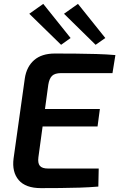

<svg xmlns="http://www.w3.org/2000/svg" viewBox="-20 -968 615 990"><path d="M263 -692Q316 -692 370.5 -691.5Q425 -691 477 -689.5Q529 -688 575 -684L560 -591H295Q263 -591 248.5 -577Q234 -563 229 -531L178 -157Q174 -127 185.5 -113Q197 -99 228 -99H489L487 -6Q441 -2 391 -0.5Q341 1 290 1.5Q239 2 191 2Q112 2 76.5 -39.5Q41 -81 50 -151L108 -564Q117 -624 156 -658Q195 -692 263 -692ZM105 -406H495L483 -316H91ZM382 -948 523 -772 473 -737 310 -897ZM203 -948 344 -772 295 -737 131 -897Z"/></svg>

Font: Exo 2 SemiBold
Style: Italic
Weight: 600
Italic angle: -8°
Designer: Natanael Gama
Foundry: Natanael Gama
Version: Version 2.010